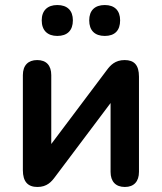

<svg xmlns="http://www.w3.org/2000/svg" viewBox="-20 -736 644 764"><path d="M397 -593C437 -593 458 -615 458 -655C458 -694 436 -716 397 -716C357 -716 335 -694 335 -655C335 -615 357 -593 397 -593ZM208 -593C248 -593 270 -615 270 -655C270 -694 248 -716 208 -716C169 -716 146 -694 146 -655C146 -615 169 -593 208 -593ZM129 8C167 8 185 -13 199 -32L420 -326V-52C420 -14 440 8 477 8C513 8 533 -14 533 -52V-431C533 -477 514 -497 476 -497C438 -497 419 -476 405 -457L184 -163V-437C184 -476 164 -497 128 -497C92 -497 71 -476 71 -437V-59C71 -13 91 8 129 8Z"/></svg>

Font: Nunito
Style: Bold
Weight: 700
Designer: Vernon Adams
Foundry: Vernon Adams
Version: Version 3.602